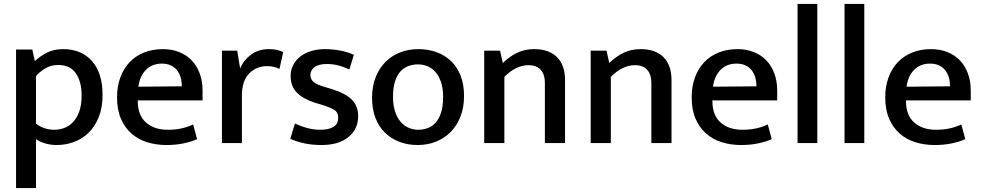

<svg xmlns="http://www.w3.org/2000/svg" viewBox="-20 -731 5015 981"><path d="M270 10Q240 10 212 2Q184 -6 164 -20V230H62V-478H145L158 -419Q186 -445 221 -462.5Q256 -480 302 -480Q396 -480 450 -419Q504 -358 504 -246Q504 -181 484.5 -132.5Q465 -84 432.5 -52.5Q400 -21 357.5 -5.5Q315 10 270 10ZM277 -399Q239 -399 209.5 -380.5Q180 -362 164 -342V-99Q205 -68 257 -68Q283 -68 308 -77Q333 -86 353 -107Q373 -128 385 -161.5Q397 -195 397 -243Q397 -314 367.5 -356.5Q338 -399 277 -399Z M1015 -218H684V-214Q684 -142 726 -105Q768 -68 837 -68Q875 -68 905.5 -74.5Q936 -81 967 -95L987 -20Q958 -7 918 1.5Q878 10 830 10Q779 10 733 -4Q687 -18 652.5 -48Q618 -78 598 -124Q578 -170 578 -234Q578 -289 594.5 -334.5Q611 -380 641.5 -412.5Q672 -445 715.5 -462.5Q759 -480 812 -480Q858 -480 895.5 -465Q933 -450 959.5 -422.5Q986 -395 1000.5 -355.5Q1015 -316 1015 -268ZM909 -290Q909 -314 903 -335Q897 -356 885 -371.5Q873 -387 853.5 -396.5Q834 -406 807 -406Q757 -406 725.5 -374Q694 -342 687 -288Z M1114 0V-472H1192L1207 -381Q1224 -423 1262 -451.5Q1300 -480 1354 -480Q1378 -480 1395.5 -476Q1413 -472 1427 -465L1408 -379Q1396 -385 1380.5 -389Q1365 -393 1345 -393Q1290 -393 1253 -355.5Q1216 -318 1216 -242V0Z M1765 -376Q1733 -391 1705.5 -397.5Q1678 -404 1651 -404Q1609 -404 1587.5 -388.5Q1566 -373 1566 -347Q1566 -327 1582 -312.5Q1598 -298 1648 -284L1678 -275Q1743 -255 1776.5 -223Q1810 -191 1810 -137Q1810 -71 1760 -30.5Q1710 10 1623 10Q1576 10 1535.5 1.5Q1495 -7 1463 -22L1487 -100Q1516 -86 1549 -77Q1582 -68 1617 -68Q1660 -68 1684 -83Q1708 -98 1708 -129Q1708 -158 1686.5 -170.5Q1665 -183 1620 -197L1589 -206Q1526 -227 1495.5 -259Q1465 -291 1465 -343Q1465 -374 1478 -399Q1491 -424 1514 -442Q1537 -460 1569.5 -470Q1602 -480 1641 -480Q1678 -480 1716.5 -473Q1755 -466 1788 -451Z M2351 -241Q2351 -182 2332.5 -135Q2314 -88 2282 -56Q2250 -24 2207 -7Q2164 10 2114 10Q2064 10 2021.5 -6Q1979 -22 1947.5 -52.5Q1916 -83 1898.5 -128Q1881 -173 1881 -231Q1881 -291 1899.5 -337Q1918 -383 1950 -415Q1982 -447 2025 -463.5Q2068 -480 2118 -480Q2168 -480 2210.5 -464.5Q2253 -449 2284.5 -419Q2316 -389 2333.5 -344Q2351 -299 2351 -241ZM2244 -236Q2244 -281 2233 -312.5Q2222 -344 2204 -364Q2186 -384 2163 -393Q2140 -402 2115 -402Q2091 -402 2068 -394Q2045 -386 2027 -367Q2009 -348 1998.5 -316Q1988 -284 1988 -236Q1988 -192 1999 -160Q2010 -128 2028 -107.5Q2046 -87 2069.5 -77.5Q2093 -68 2117 -68Q2141 -68 2164 -76Q2187 -84 2205 -103.5Q2223 -123 2233.5 -155.5Q2244 -188 2244 -236Z M2557 0H2454V-472H2535L2549 -409Q2584 -443 2622.5 -461.5Q2661 -480 2710 -480Q2785 -480 2826 -439Q2867 -398 2867 -322V0H2764V-309Q2764 -350 2743 -374Q2722 -398 2680 -398Q2648 -398 2616.5 -382.5Q2585 -367 2557 -338Z M3101 0H2998V-472H3079L3093 -409Q3128 -443 3166.5 -461.5Q3205 -480 3254 -480Q3329 -480 3370 -439Q3411 -398 3411 -322V0H3308V-309Q3308 -350 3287 -374Q3266 -398 3224 -398Q3192 -398 3160.5 -382.5Q3129 -367 3101 -338Z M3951 -218H3620V-214Q3620 -142 3662 -105Q3704 -68 3773 -68Q3811 -68 3841.5 -74.5Q3872 -81 3903 -95L3923 -20Q3894 -7 3854 1.5Q3814 10 3766 10Q3715 10 3669 -4Q3623 -18 3588.5 -48Q3554 -78 3534 -124Q3514 -170 3514 -234Q3514 -289 3530.5 -334.5Q3547 -380 3577.5 -412.5Q3608 -445 3651.5 -462.5Q3695 -480 3748 -480Q3794 -480 3831.5 -465Q3869 -450 3895.5 -422.5Q3922 -395 3936.5 -355.5Q3951 -316 3951 -268ZM3845 -290Q3845 -314 3839 -335Q3833 -356 3821 -371.5Q3809 -387 3789.5 -396.5Q3770 -406 3743 -406Q3693 -406 3661.5 -374Q3630 -342 3623 -288Z M4055 0V-711H4156V0Z M4295 0V-711H4396V0Z M4940 -218H4609V-214Q4609 -142 4651 -105Q4693 -68 4762 -68Q4800 -68 4830.5 -74.5Q4861 -81 4892 -95L4912 -20Q4883 -7 4843 1.5Q4803 10 4755 10Q4704 10 4658 -4Q4612 -18 4577.5 -48Q4543 -78 4523 -124Q4503 -170 4503 -234Q4503 -289 4519.5 -334.5Q4536 -380 4566.5 -412.5Q4597 -445 4640.5 -462.5Q4684 -480 4737 -480Q4783 -480 4820.5 -465Q4858 -450 4884.5 -422.5Q4911 -395 4925.5 -355.5Q4940 -316 4940 -268ZM4834 -290Q4834 -314 4828 -335Q4822 -356 4810 -371.5Q4798 -387 4778.5 -396.5Q4759 -406 4732 -406Q4682 -406 4650.5 -374Q4619 -342 4612 -288Z"/></svg>

Font: Ek Mukta Medium
Style: Regular
Weight: 500
Designer: Girish Dalvi and Yashodeep Gholap
Foundry: Ek Type
Version: Version 2.538;PS 1.002;hotconv 16.6.51;makeotf.lib2.5.65220;